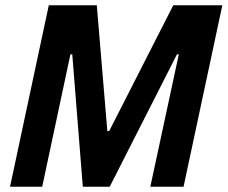

<svg xmlns="http://www.w3.org/2000/svg" viewBox="-20 -708 863 728"><path d="M18 0 165 -688H347L387 -211H394L637 -688H823L676 0H550L658 -502H651L396 0H294L254 -502H247L140 0Z"/></svg>

Font: Saira SemiCondensed SemiBold
Style: Italic
Weight: 600
Width: 4
Italic angle: -12°
Designer: Hector Gatti with collaboration of the Omnibus-Type team
Foundry: Omnibus-Type
Version: Version 1.101